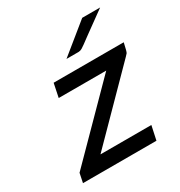

<svg xmlns="http://www.w3.org/2000/svg" viewBox="-159 -780 838 892"><g transform="rotate(-30 260.0 -333.5)"><path d="M28.8 0 39.1 -49.8 383.8 -398.9H128.9L144 -472.2H520Q510.3 -426.3 505.9 -420.9Q504.9 -418.9 495.1 -409.2L166 -75.2H439L422.9 0ZM251 -538.1 409.7 -667H505.9Q452.6 -628.9 391.1 -584Q344.2 -548.8 334.5 -543.5Q324.7 -538.1 315.9 -538.1Q314.9 -538.1 314 -538.1Z"/></g></svg>

Font: CMU Bright
Style: SemiBoldOblique
Weight: 600
Italic angle: -12°
Version: Version 0.7.0